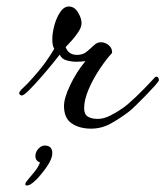

<svg xmlns="http://www.w3.org/2000/svg" viewBox="-20 -379 509 591"><path d="M260 17Q225 17 201 1Q177 -15 177 -53Q177 -77 196 -117Q215 -157 243 -191Q238 -190 230.5 -189.5Q223 -189 214 -189Q199 -189 184 -193.5Q169 -198 164 -211Q160 -206 144 -186Q128 -166 107.5 -142.5Q87 -119 70 -102Q53 -85 47 -85Q45 -85 42 -87Q39 -89 39 -92Q39 -97 49.5 -107Q60 -117 65 -122Q103 -163 121.5 -189.5Q140 -216 147 -229Q141 -238 141 -257Q141 -278 147.5 -301.5Q154 -325 165.5 -342Q177 -359 192 -359Q209 -359 220 -341Q231 -323 231 -308Q231 -296 222 -282Q213 -268 201.5 -255Q190 -242 182 -234Q191 -210 217 -210Q235 -210 247 -220Q259 -230 269 -239.5Q279 -249 290 -249Q304 -249 315 -239.5Q326 -230 325 -216Q308 -198 287.5 -167.5Q267 -137 253 -104.5Q239 -72 239 -46Q239 -27 250.5 -20Q262 -13 281 -13Q299 -13 319 -23Q339 -33 359 -47Q372 -56 397.5 -80Q423 -104 457 -141Q459 -143 461 -143Q469 -143 469 -132Q469 -129 457 -115.5Q445 -102 428.5 -85Q412 -68 397 -53.5Q382 -39 375 -34Q350 -15 321.5 1Q293 17 260 17ZM63 192Q58 192 58 188Q58 183 64 177Q64 176 65.5 174.5Q67 173 66 174Q73 166 86 150Q99 134 103 121Q89 116 89 101Q89 89 98 79Q107 69 118 69Q141 69 141 93Q141 115 110 153Q90 179 73 189Q71 190 68 191Q65 192 63 192Z"/></svg>

Font: Corinthia
Style: Bold
Weight: 700
Designer: Robert E. Leuschke
Foundry: Robert E. Leuschke
Version: Version 1.013; ttfautohint (v1.8.3)